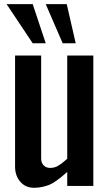

<svg xmlns="http://www.w3.org/2000/svg" viewBox="-20 -891 524 920"><path d="M199.2 -871.1H299.8L342.8 -683.6H280.3ZM11.7 -871.1H136.7L199.2 -683.6H136.7ZM302.2 -67.4Q283.7 -51.3 275.1 -43.9Q266.6 -36.6 249 -24.2Q231.4 -11.7 218 -6.1Q204.6 -0.5 184.6 4.2Q164.6 8.8 143.1 8.8Q102.1 8.8 77.1 -20.3Q52.2 -49.3 52.2 -92.3V-625H177.2V-130.4Q177.2 -110.8 189.2 -98.6Q201.2 -86.4 220.2 -86.4Q230.5 -86.4 240.2 -88.9Q250 -91.3 259.5 -97.4Q269 -103.5 274.4 -107.2Q279.8 -110.8 289.8 -119.6Q299.8 -128.4 302.2 -130.4V-625H427.2V0H302.2Z"/></svg>

Font: OswaldRegular
Style: Regular
Weight: 400
Designer: vernon adams
Foundry: vernon adams
Version: Version 1.000